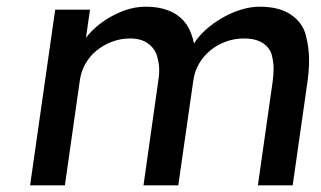

<svg xmlns="http://www.w3.org/2000/svg" viewBox="-20 -554 961 574"><path d="M70 0 145 -525H249L237 -441Q241 -446 245 -451Q266 -475 294 -493.5Q322 -512 353 -523Q384 -534 415 -534Q460 -534 492 -519Q524 -504 542 -474Q554 -453 560 -424Q573 -445 594 -464Q616 -484 643.5 -500Q671 -516 700 -525Q729 -534 756 -534Q815 -534 850 -510Q885 -486 894.5 -448Q904 -410 904 -375Q904 -347 900 -315L855 0H751L795 -309Q798 -331 798 -349Q798 -368 792.5 -389.5Q787 -411 766 -425Q745 -439 709 -439Q681 -439 655 -429.5Q629 -420 608.5 -403Q588 -386 575 -363.5Q562 -341 558 -314L513 0H409L453 -311Q456 -329 456 -344Q456 -364 449.5 -386.5Q443 -409 422.5 -424Q402 -439 369 -439Q341 -439 315.5 -429.5Q290 -420 269.5 -403.5Q249 -387 236 -364.5Q223 -342 219 -316L174 0Z"/></svg>

Font: Lexend
Style: Italic
Weight: 400
Italic angle: -8.13011°
Designer: Bonnie Shaver-Troup, Thomas Jockin
Foundry: Lexend
Version: Version 1.007